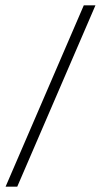

<svg xmlns="http://www.w3.org/2000/svg" viewBox="-20 -692 381 724"><path d="M1 12 296 -672H340L45 12Z"/></svg>

Font: Frank Ruhl Libre Light
Style: Regular
Weight: 300
Designer: Yanek Iontef
Foundry: Fontef
Version: Version 6.003;gftools[0.9.30]